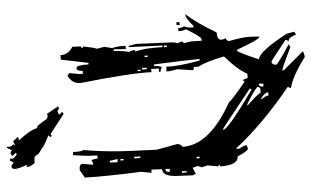

<svg xmlns="http://www.w3.org/2000/svg" viewBox="-202 -702 948 585"><g transform="rotate(-90 272.5 -410.0)"><path d="M390.6 43.9Q331.1 6.8 295.9 2L299.8 -7.8Q187.5 -84 111.3 -166V-156.2Q121.1 -141.6 122.1 -133.8L112.3 -128.9Q104.5 -128.9 87.9 -160.2H86.9Q60.5 -160.2 57.6 -214.8H62.5Q61.5 -218.8 58.6 -218.8H57.6L60.5 -252L54.7 -270.5Q58.6 -279.3 58.6 -284.2Q53.7 -293 53.7 -297.9L35.2 -288.1L30.3 -296.9L28.3 -349.6Q28.3 -389.6 48.8 -390.6L47.9 -422.9H38.1L41 -455.1Q27.3 -559.6 23.4 -626L45.9 -641.6H55.7Q64.5 -640.6 65.4 -632.8L62.5 -600.6H66.4L76.2 -605.5Q81.1 -597.7 81.1 -586.9L90.8 -587.9L89.8 -614.3Q89.8 -633.8 91.8 -662.1H100.6L101.6 -658.2Q102.5 -636.7 107.4 -629.9Q103.5 -587.9 103.5 -536.1Q103.5 -492.2 108.4 -407.2L126 -342.8Q122.1 -329.1 117.2 -329.1Q121.1 -246.1 253.9 -186.5Q253.9 -181.6 316.4 -138.7Q316.4 -143.6 321.3 -143.6Q326.2 -134.8 326.2 -129.9L339.8 -130.9Q352.5 -161.1 392.6 -202.1Q376 -257.8 361.3 -280.3L360.4 -293.9Q350.6 -293.9 350.6 -297.9L353.5 -344.7Q347.7 -363.3 346.7 -377L361.3 -377.9Q362.3 -340.8 379.9 -276.4H384.8Q381.8 -311.5 368.2 -415H363.3V-409.2Q363.3 -397.5 360.4 -391.6Q350.6 -395.5 345.7 -395.5V-400.4H355.5L354.5 -423.8L344.7 -422.9Q341.8 -486.3 311.5 -639.6V-643.6Q311.5 -665 333 -678.7L341.8 -673.8L338.9 -641.6L339.8 -631.8L348.6 -632.8V-635.7Q348.6 -651.4 357.4 -651.4Q366.2 -651.4 368.2 -615.2H373L382.8 -699.2L396.5 -700.2Q397.5 -676.8 421.9 -664.1L422.9 -640.6Q422.9 -635.7 418 -635.7Q418 -631.8 420.9 -631.8H422.9Q419.9 -599.6 416 -588.9L421.9 -566.4L418 -543Q424.8 -523.4 424.8 -502L415 -501L414.1 -538.1H409.2V-526.4Q409.2 -504.9 406.2 -491.2Q411.1 -483.4 412.1 -472.7H407.2Q418 -445.3 420.9 -389.6H425.8L420.9 -492.2H424.8L430.7 -469.7L435.5 -358.4Q435.5 -350.6 432.6 -343.8Q437.5 -335 437.5 -330.1Q437.5 -325.2 432.6 -325.2L438.5 -302.7L440.4 -269.5L445.3 -270.5Q452.1 -270.5 475.6 -318.4Q469.7 -326.2 469.7 -340.8L478.5 -341.8Q479.5 -331.1 484.4 -323.2Q480.5 -314.5 480.5 -304.7L481.4 -294.9H485.4Q508.8 -319.3 521.5 -320.3Q493.2 -283.2 465.8 -224.6Q443.4 -222.7 443.4 -210.9Q444.3 -203.1 448.2 -196.3Q439.5 -194.3 439.5 -186.5Q451.2 -144.5 452.1 -127.4Q453.1 -110.4 453.1 -93.8Q444.3 -93.8 413.1 -162.1L408.2 -161.1Q395.5 -132.8 383.8 -95.7Q408.2 -93.8 461.9 -10.7L467.8 11.7L459 17.6Q451.2 -4.9 440.4 -4.9H439.5L443.4 -14.6Q378.9 -57.6 376 -57.6Q367.2 -55.7 367.2 -43Q368.2 -38.1 429.7 -4.9L420.9 0Q357.4 -24.4 349.6 -24.4L350.6 -19.5L408.2 38.1Q400.4 43 390.6 43.9ZM80.1 -526.4 74.2 -549.8H69.3L70.3 -526.4ZM80.1 -507.8V-517.6H75.2L76.2 -507.8ZM87.9 -457 86.9 -475.6H82L83 -457ZM352.5 -456.1 351.6 -465.8 347.7 -464.8V-456.1ZM358.4 -437.5 357.4 -452.1 352.5 -451.2 353.5 -437.5ZM395.5 -434.6 394.5 -444.3H390.6V-434.6ZM49.8 -367.2V-380.9Q41 -379.9 41 -373V-367.2ZM425.8 -376V-385.7L420.9 -384.8V-376ZM39.1 -315.4 43 -316.4V-330.1H38.1ZM488.3 -336.9V-346.7H497.1V-337.9ZM86.9 -276.4V-285.2H82V-276.4ZM293.9 -119.1V-124Q171.9 -206.1 168.9 -206.1L169.9 -201.2Q184.6 -180.7 290 -119.1ZM291 -90.8Q299.8 -91.8 299.8 -100.6Q282.2 -114.3 247.1 -130.9H242.2Q281.2 -96.7 281.2 -90.8ZM309.6 -82V-96.7Q300.8 -94.7 300.8 -87.9V-82ZM273.4 -66.4 283.2 -67.4Q282.2 -79.1 262.7 -89.8L263.7 -85Q273.4 -74.2 273.4 -66.4ZM217.8 -690.4 156.2 -730.5 150.4 -726.6 146.5 -731.4 152.3 -735.4 149.4 -738.3Q121.1 -749 109.4 -758.8Q92.8 -767.6 92.8 -771.5V-772.5L85.9 -779.3H67.4Q55.7 -793 55.7 -800.8Q55.7 -802.7 57.6 -803.7Q58.6 -802.7 62.5 -802.7Q49.8 -828.1 49.8 -839.8Q49.8 -849.6 57.6 -849.6Q61.5 -849.6 69.3 -842.8L75.2 -854.5L83 -852.5Q80.1 -850.6 80.1 -847.7Q80.1 -845.7 85.9 -839.8Q91.8 -834 94.7 -834Q96.7 -834 99.6 -835.9L88.9 -846.7Q95.7 -852.5 98.6 -852.5Q102.5 -852.5 106.4 -847.7L114.3 -864.3L117.2 -862.3Q117.2 -852.5 118.2 -851.6L125 -843.8L122.1 -841.8L124 -838.9L133.8 -844.7L147.5 -830.1Q142.6 -827.1 136.7 -827.1Q168 -793 173.8 -772.5L181.6 -769.5Q192.4 -756.8 201.2 -743.2Q206.1 -739.3 210 -739.3Q212.9 -739.3 217.8 -741.2L240.2 -708L233.4 -704.1Q229.5 -709 224.6 -709Q222.7 -709 214.8 -704.1L223.6 -695.3Z"/></g></svg>

Font: Blackcraft
Style: Regular
Weight: 400
Designer: GGBotNet
Foundry: GGBotNet
Version: 1.00